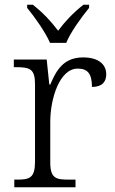

<svg xmlns="http://www.w3.org/2000/svg" viewBox="-20 -786 481 806"><path d="M190 -606H258C276 -651 323 -715 354 -753V-766H330C286 -731 254 -697 224 -657C194 -697 162 -731 118 -766H94V-753C125 -715 171 -651 190 -606ZM40 0H297V-32H266C215 -32 191 -38 191 -104V-274C191 -372 230 -498 306 -498C348 -498 366 -477 366 -421C409 -421 426 -443 426 -474C426 -517 392 -545 329 -545C246 -545 216 -490 191 -431H187L176 -536H38V-504H47C105 -504 127 -497 127 -433V-107C127 -39 104 -32 52 -32H40Z"/></svg>

Font: Noto Serif Ethiopic Light
Style: Regular
Weight: 300
Designer: Monotype Design Team
Foundry: Monotype Imaging Inc.
Version: Version 2.102